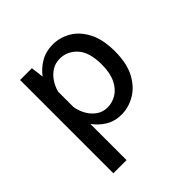

<svg xmlns="http://www.w3.org/2000/svg" viewBox="-184 -665 1019 1019"><g transform="rotate(-45 325.0 -155.5)"><path d="M100.5 200V-500H189L198 -428.5Q223.5 -463.5 263.8 -487.2Q304 -511 357 -511Q409.5 -511 457 -483.5Q504.5 -456 534.5 -398.5Q564.5 -341 564.5 -251Q564.5 -161 533.2 -103Q502 -45 453.2 -17Q404.5 11 352 11Q301 11 262.5 -12.8Q224 -36.5 199.5 -71.5V200ZM329.5 -431.5Q295 -431.5 268.8 -414.5Q242.5 -397.5 225 -370.8Q207.5 -344 199.5 -314V-198Q205 -164.5 221.8 -135Q238.5 -105.5 265 -87Q291.5 -68.5 326 -68.5Q363.5 -68.5 395.2 -88.5Q427 -108.5 446.2 -149Q465.5 -189.5 465.5 -251Q465.5 -344.5 425.2 -388Q385 -431.5 329.5 -431.5Z"/></g></svg>

Font: Trispace
Style: Regular
Weight: 400
Designer: Tyler Finck
Foundry: Etcetera Type Company
Version: Version 1.210; ttfautohint (v1.8.3)